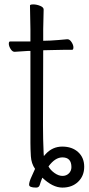

<svg xmlns="http://www.w3.org/2000/svg" viewBox="-20 -660 402 871"><path d="M172 146Q164 166 160.5 178.5Q157 191 144 191Q112 191 112 178Q112 165 123.5 140.5Q135 116 139 106Q122 82 120 48.5Q118 15 118 -12V-429H108Q107 -429 47 -425H46Q36 -425 28 -438Q20 -451 20 -461.5Q20 -472 26 -472H118V-528L116 -635Q116 -640 131 -640Q146 -640 162 -633.5Q178 -627 178 -617L176 -528V-475L209 -476Q245 -478 285 -482H286Q296 -482 304.5 -469Q313 -456 313 -445Q313 -434 307 -434H268Q240 -434 220 -433L176 -432L175 -92Q175 -29 178 36L179 48L187 39Q218 5 262.5 5Q307 5 334.5 30Q362 55 362 96.5Q362 138 334.5 164.5Q307 191 263 191Q219 191 172 146ZM200 95Q209 112 227.5 125Q246 138 263.5 138Q281 138 292.5 126.5Q304 115 304 98Q304 54 263 54Q230 54 200 95Z"/></svg>

Font: LXGW WenKai Lite Light
Style: Regular
Weight: 300
Designer: LXGW / Fontworks Inc.
Foundry: LXGW / Fontworks Inc.
Version: Version 1.511; March 25, 2025